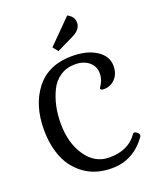

<svg xmlns="http://www.w3.org/2000/svg" viewBox="-163 -983 885 1089"><g transform="rotate(-20 279.5 -438.5)"><path d="M365.2 -765.6Q417 -791 417 -832Q417 -869.1 377.9 -888.7L237.3 -747.1L262.7 -715.8ZM533.2 -101.6Q535.2 -107.4 535.2 -109.4Q535.2 -118.2 525.4 -126.5Q515.6 -134.8 505.9 -134.8Q502.9 -134.8 500 -130.9Q445.3 -49.8 329.1 -49.8Q241.2 -49.8 187.5 -128.9Q133.8 -208 133.8 -324.2Q133.8 -377.9 144 -426.8Q154.3 -475.6 175.3 -519Q196.3 -562.5 234.9 -587.9Q273.4 -613.3 324.2 -613.3Q376 -613.3 407.7 -586.4Q439.5 -559.6 439.5 -517.6Q439.5 -496.1 432.6 -477.5Q425.8 -459 418.5 -448.7Q411.1 -438.5 411.1 -435.5Q411.1 -424.8 431.6 -424.8Q472.7 -424.8 500 -454.1Q527.3 -483.4 527.3 -530.3Q527.3 -589.8 470.7 -626.5Q414.1 -663.1 324.2 -663.1Q181.6 -663.1 106.9 -567.9Q32.2 -472.7 32.2 -324.2Q32.2 -228.5 63 -154.3Q93.8 -80.1 160.2 -33.7Q226.6 12.7 321.3 12.7Q453.1 12.7 533.2 -101.6Z"/></g></svg>

Font: Kurale
Style: Regular
Weight: 400
Version: 1.0; ttfautohint (v1.3)